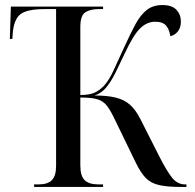

<svg xmlns="http://www.w3.org/2000/svg" viewBox="-20 -740 772 760"><path d="M115 0V-10H132Q169 -10 185.5 -27Q202 -44 202 -84V-704H157Q86 -704 60 -683Q34 -662 30 -604L29 -586H19L23 -714H388V-704H370Q338 -704 318 -691.5Q298 -679 298 -633V-364Q334 -364 354 -373Q374 -382 391 -400Q410 -420 428 -458Q446 -496 473 -556Q497 -609 517 -645.5Q537 -682 561.5 -701Q586 -720 623 -720Q661 -720 678.5 -701Q696 -682 696 -655Q696 -630 683.5 -615Q671 -600 654 -597Q651 -622 638 -638Q625 -654 594 -654Q562 -654 535 -628Q508 -602 474 -529Q455 -489 438 -454Q421 -419 401 -394.5Q381 -370 354 -362Q405 -362 439 -353.5Q473 -345 495.5 -324.5Q518 -304 536 -268L610 -122Q641 -61 662 -35.5Q683 -10 713 -10H718V0H697Q642 0 609.5 -7.5Q577 -15 557 -35.5Q537 -56 518 -95L434 -268Q418 -302 403.5 -321Q389 -340 365.5 -347Q342 -354 298 -354V-85Q298 -43 315.5 -26.5Q333 -10 370 -10H388V0Z"/></svg>

Font: Noto Serif Display SemiCondensed
Style: Regular
Weight: 400
Width: 4
Designer: Monotype Design Team
Foundry: Monotype Imaging Inc.
Version: Version 2.009